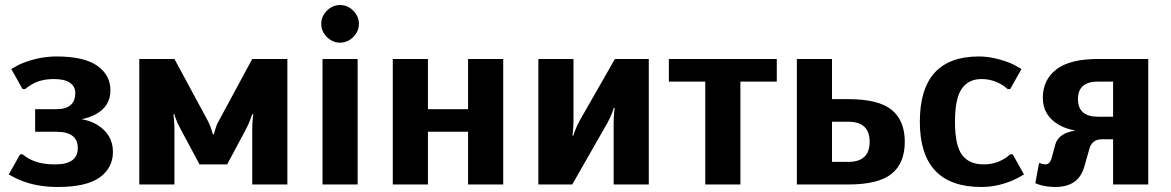

<svg xmlns="http://www.w3.org/2000/svg" viewBox="-20 -735 4665 765"><path d="M210 10Q129 10 66 -15Q42 -24 15 -40L60 -120H70Q86 -107 101 -100Q139 -80 200 -80Q290 -80 290 -145Q290 -210 205 -210H120V-300H205Q280 -300 280 -365Q280 -390 259 -405Q238 -420 195 -420Q144 -420 109 -400Q93 -391 80 -380H70L25 -460Q53 -477 74 -485Q139 -510 205 -510Q315 -510 367.5 -473Q420 -436 420 -375Q420 -312 362 -280Q335 -266 305 -260Q341 -254 367 -238Q430 -199 430 -130Q430 -66 377 -28Q324 10 210 10Z M535 0V-500H675L810 -250Q820 -228 823 -217L828 -200H832L837 -217Q843 -239 850 -250L985 -500H1125V0H985V-220Q985 -239 987 -261L989 -280H985L978 -261Q970 -238 960 -220L885 -80H775L700 -220Q688 -241 681 -261Q676 -272 675 -280H671L673 -261Q675 -239 675 -220V0Z M1387.5 -587.5Q1365 -565 1335 -565Q1305 -565 1282.5 -587.5Q1260 -610 1260 -640Q1260 -670 1282.5 -692.5Q1305 -715 1335 -715Q1365 -715 1387.5 -692.5Q1410 -670 1410 -640Q1410 -610 1387.5 -587.5ZM1265 0V-500H1405V0Z M1545 0V-500H1685V-300H1845V-500H1985V0H1845V-210H1685V0Z M2125 0V-500H2265V-255Q2265 -236 2263 -214L2261 -195H2265Q2266 -203 2271 -214Q2280 -238 2290 -255L2430 -500H2565V0H2425V-245Q2425 -264 2427 -286L2429 -305H2425Q2424 -297 2419 -286Q2413 -269 2400 -245L2260 0Z M2790 0V-410H2645V-500H3075V-410H2930V0Z M3155 0V-500H3295V-340H3360Q3480 -340 3532.5 -297.5Q3585 -255 3585 -170Q3585 -85 3532.5 -42.5Q3480 0 3360 0ZM3295 -90H3360Q3445 -90 3445 -170Q3445 -250 3360 -250H3295Z M3890 10Q3645 10 3645 -250Q3645 -510 3880 -510Q3937 -510 4002 -485Q4022 -477 4050 -460L4005 -380H3995Q3981 -393 3967 -400Q3932 -420 3890 -420Q3839 -420 3812 -381.5Q3785 -343 3785 -250Q3785 -156 3813 -118Q3841 -80 3900 -80Q3942 -80 3977 -100Q3991 -107 4005 -120H4015L4060 -40Q4032 -23 4012 -15Q3952 10 3890 10Z M4185 10Q4154 10 4128 3Q4125 2 4117 -0.5Q4109 -3 4105 -5L4120 -85H4125L4131 -82Q4141 -80 4145 -80Q4163 -80 4170 -105L4185 -160Q4194 -191 4230 -206Q4247 -212 4265 -215Q4228 -221 4200 -237Q4135 -274 4135 -345Q4135 -417 4189 -458.5Q4243 -500 4355 -500H4555V0H4415V-180H4370Q4330 -180 4320 -140L4300 -70Q4277 10 4185 10ZM4355 -270H4415V-410H4355Q4275 -410 4275 -340Q4275 -270 4355 -270Z"/></svg>

Font: Scada
Style: Bold
Weight: 700
Designer: Jovanny Lemonad
Foundry: Jovanny Lemonad
Version: Version 4.100;PS 004.100;hotconv 1.0.88;makeotf.lib2.5.64775